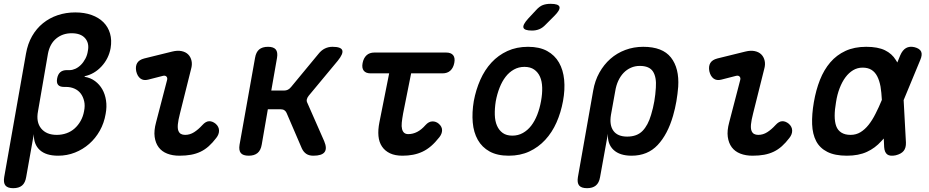

<svg xmlns="http://www.w3.org/2000/svg" viewBox="-45 -805 4865 1005"><path d="M24 180Q-5 180 -16.5 166Q-28 152 -23 122L91 -524Q100 -576 123 -616Q146 -656 180 -683.5Q214 -711 257 -725.5Q300 -740 349 -740Q397 -740 434.5 -726.5Q472 -713 496.5 -688.5Q521 -664 531 -629.5Q541 -595 534 -553Q524 -498 486.5 -457.5Q449 -417 398 -406V-403Q429 -398 452.5 -380.5Q476 -363 490.5 -337.5Q505 -312 510 -279Q515 -246 508 -209Q500 -161 477.5 -121Q455 -81 422 -52Q389 -23 347.5 -6.5Q306 10 259 10Q196 10 163.5 -19.5Q131 -49 132 -103L92 122Q87 152 70.5 166Q54 180 24 180ZM305 -438H320Q334 -438 349.5 -445Q365 -452 378.5 -465.5Q392 -479 402 -498Q412 -517 415 -539Q423 -579 400.5 -605Q378 -631 330 -631Q283 -631 249.5 -603.5Q216 -576 206 -524L154 -223Q143 -166 170.5 -132.5Q198 -99 252 -99Q279 -99 303 -107.5Q327 -116 345.5 -132.5Q364 -149 377 -172Q390 -195 395 -223Q401 -252 395.5 -275.5Q390 -299 377.5 -315.5Q365 -332 345 -341Q325 -350 300 -350H290Q268 -350 259 -361Q250 -372 254 -394Q258 -416 270.5 -427Q283 -438 305 -438Z M730 -388Q706 -382 690 -394Q674 -406 668 -432Q663 -458 673 -475Q683 -492 710 -499L856 -535Q884 -542 905.5 -537.5Q927 -533 940 -520Q953 -507 957.5 -487Q962 -467 955 -443L897 -211Q888 -176 886 -154.5Q884 -133 888.5 -121Q893 -109 902 -104Q911 -99 924 -99Q949 -99 971 -113Q993 -127 1014 -150Q1032 -170 1049.5 -170.5Q1067 -171 1084 -157Q1101 -142 1101.5 -122Q1102 -102 1087 -83Q1068 -58 1048 -40Q1028 -22 1005 -11Q982 0 955 5Q928 10 894 10Q858 10 830 -1Q802 -12 785.5 -34Q769 -56 764.5 -88.5Q760 -121 772 -165L829 -384Q833 -397 826.5 -404Q820 -411 808 -408Z M1257 10Q1227 10 1215.5 -4Q1204 -18 1209 -48L1290 -502Q1295 -532 1311.5 -546Q1328 -560 1358 -560Q1387 -560 1398.5 -546Q1410 -532 1405 -502L1375 -331H1442Q1453 -331 1462 -335.5Q1471 -340 1479 -350L1622 -523Q1637 -542 1655.5 -551Q1674 -560 1695 -560Q1740 -560 1746.5 -542Q1753 -524 1723 -487L1571 -304Q1563 -294 1561 -284.5Q1559 -275 1564 -266L1652 -66Q1668 -28 1654 -9Q1640 10 1595 10Q1573 10 1558.5 0.5Q1544 -9 1535 -28L1455 -214Q1451 -223 1443.5 -228Q1436 -233 1424 -233H1357L1325 -48Q1320 -18 1303 -4Q1286 10 1257 10Z M2290 -530Q2316 -530 2327 -516Q2338 -502 2333 -476Q2328 -450 2312.5 -435.5Q2297 -421 2271 -421H2107L2065 -211Q2060 -183 2058 -163Q2056 -143 2059.5 -129.5Q2063 -116 2071 -109.5Q2079 -103 2092 -103Q2116 -103 2138.5 -114.5Q2161 -126 2182 -150Q2199 -169 2218 -169.5Q2237 -170 2252 -157Q2269 -142 2269 -123.5Q2269 -105 2255 -87Q2233 -59 2211.5 -40.5Q2190 -22 2166.5 -11Q2143 0 2117 5Q2091 10 2062 10Q2023 10 1996.5 -2.5Q1970 -15 1954.5 -38Q1939 -61 1936 -93Q1933 -125 1941 -165L1992 -421H1895Q1870 -421 1859 -435Q1848 -449 1853 -475Q1858 -501 1873.5 -515.5Q1889 -530 1915 -530Z M2618 10Q2558 10 2518 -12Q2478 -34 2456 -73Q2434 -112 2429.5 -164Q2425 -216 2435 -276Q2446 -335 2469 -387Q2492 -439 2527.5 -477.5Q2563 -516 2611 -538Q2659 -560 2719 -560Q2779 -560 2819 -538Q2859 -516 2881 -477.5Q2903 -439 2908 -387.5Q2913 -336 2902 -276Q2891 -216 2868 -164Q2845 -112 2809 -73Q2773 -34 2725.5 -12Q2678 10 2618 10ZM2637 -95Q2667 -95 2692 -109Q2717 -123 2735.5 -147Q2754 -171 2767 -204Q2780 -237 2787 -276Q2794 -314 2793 -347Q2792 -380 2781.5 -403.5Q2771 -427 2751 -441Q2731 -455 2700 -455Q2670 -455 2645 -441Q2620 -427 2601.5 -403Q2583 -379 2570 -346Q2557 -313 2550 -275Q2544 -237 2545 -204Q2546 -171 2556.5 -147Q2567 -123 2586.5 -109Q2606 -95 2637 -95ZM2811 -676Q2795 -659 2777.5 -652Q2760 -645 2740 -645Q2700 -645 2695 -660Q2690 -675 2720 -708L2761 -752Q2779 -772 2796.5 -778.5Q2814 -785 2837 -785Q2879 -785 2883.5 -769Q2888 -753 2857 -722Z M3028 180Q2998 180 2986.5 166Q2975 152 2980 122L3060 -331Q3069 -383 3092.5 -425Q3116 -467 3150 -497Q3184 -527 3228 -543.5Q3272 -560 3322 -560Q3423 -560 3467 -504Q3511 -448 3505 -351Q3502 -313 3495.5 -275Q3489 -237 3478 -199Q3450 -102 3397.5 -46Q3345 10 3261 10Q3199 10 3166.5 -20.5Q3134 -51 3137 -105L3096 122Q3091 152 3074 166Q3057 180 3028 180ZM3238 -90Q3289 -90 3318 -119.5Q3347 -149 3363 -204Q3374 -240 3380 -275.5Q3386 -311 3388 -346Q3392 -401 3373 -430.5Q3354 -460 3304 -460Q3279 -460 3257.5 -450.5Q3236 -441 3219.5 -424Q3203 -407 3191.5 -382.5Q3180 -358 3175 -326L3153 -204Q3144 -150 3166 -120Q3188 -90 3238 -90Z M3730 -388Q3706 -382 3690 -394Q3674 -406 3668 -432Q3663 -458 3673 -475Q3683 -492 3710 -499L3856 -535Q3884 -542 3905.5 -537.5Q3927 -533 3940 -520Q3953 -507 3957.5 -487Q3962 -467 3955 -443L3897 -211Q3888 -176 3886 -154.5Q3884 -133 3888.5 -121Q3893 -109 3902 -104Q3911 -99 3924 -99Q3949 -99 3971 -113Q3993 -127 4014 -150Q4032 -170 4049.5 -170.5Q4067 -171 4084 -157Q4101 -142 4101.5 -122Q4102 -102 4087 -83Q4068 -58 4048 -40Q4028 -22 4005 -11Q3982 0 3955 5Q3928 10 3894 10Q3858 10 3830 -1Q3802 -12 3785.5 -34Q3769 -56 3764.5 -88.5Q3760 -121 3772 -165L3829 -384Q3833 -397 3826.5 -404Q3820 -411 3808 -408Z M4697 -59Q4698 -31 4685 -15Q4672 1 4643 8Q4614 14 4599.5 3.5Q4585 -7 4583 -35L4581 -80Q4575 -73 4568 -66Q4536 -30 4492.5 -10Q4449 10 4388 10Q4325 10 4285.5 -10Q4246 -30 4227 -66.5Q4208 -103 4206 -154.5Q4204 -206 4215 -270Q4226 -334 4247 -387Q4268 -440 4301 -478.5Q4334 -517 4380.5 -538.5Q4427 -560 4489 -560Q4550 -560 4587 -542Q4624 -524 4644 -491Q4648 -485 4652 -478L4667 -515Q4679 -543 4697.5 -553.5Q4716 -564 4742 -558Q4769 -551 4776.5 -535Q4784 -519 4772 -491L4685 -281ZM4571 -282Q4569 -321 4564 -352Q4558 -384 4546.5 -406Q4535 -428 4516.5 -439.5Q4498 -451 4470 -451Q4443 -451 4420.5 -437.5Q4398 -424 4380.5 -400.5Q4363 -377 4350 -343.5Q4337 -310 4331 -270Q4324 -231 4324 -199Q4324 -167 4332 -145Q4340 -123 4359 -111Q4378 -99 4407 -99Q4436 -99 4459 -113Q4482 -127 4501.5 -151.5Q4521 -176 4538 -210Q4555 -243 4571 -282Z"/></svg>

Font: Maple Mono NL SemiBold
Style: Italic
Weight: 600
Italic angle: -10°
Monospace: yes
Designer: subframe7536
Version: Version 7.000